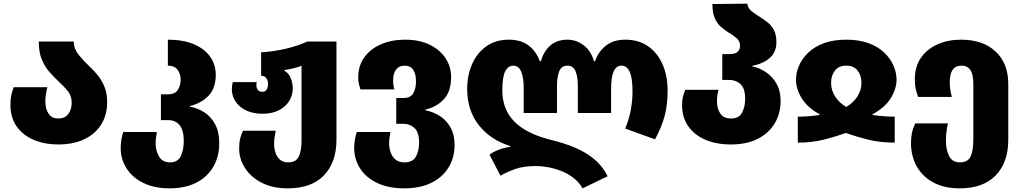

<svg xmlns="http://www.w3.org/2000/svg" viewBox="-20 -780 5589 1050"><path d="M299 10Q223 10 163.5 -15.5Q104 -41 70.5 -89.5Q37 -138 37 -206Q37 -238 41.5 -258.5Q46 -279 55 -303H239Q228 -261 228 -226Q228 -185 245.5 -158.5Q263 -132 299 -132Q335 -132 353.5 -156.5Q372 -181 372 -218Q372 -256 351.5 -281Q331 -306 304 -331Q279 -355 253 -383.5Q227 -412 209.5 -452.5Q192 -493 192 -553H383Q384 -513 410 -480.5Q436 -448 470 -416Q494 -394 516 -366.5Q538 -339 552 -304Q566 -269 566 -221Q566 -152 534 -100Q502 -48 442 -19Q382 10 299 10Z M908 250Q823 250 763 220Q703 190 671.5 140Q640 90 640 30Q640 4 644 -17.5Q648 -39 654 -58H838Q835 -42 833 -26Q831 -10 831 5Q831 43 849.5 75.5Q868 108 909 108Q952 108 968.5 74.5Q985 41 985 -10Q985 -67 962.5 -95Q940 -123 901 -123H860V-264H896Q938 -264 953 -289Q968 -314 968 -345Q968 -376 951 -398.5Q934 -421 898 -421V-563Q982 -563 1040.5 -538Q1099 -513 1129.5 -469.5Q1160 -426 1160 -371Q1160 -299 1121.5 -257.5Q1083 -216 1018 -200V-197Q1062 -189 1098.5 -165Q1135 -141 1157 -99.5Q1179 -58 1179 3Q1179 76 1146.5 132Q1114 188 1053.5 219Q993 250 908 250Z M1554 250Q1470 250 1410.5 219Q1351 188 1319.5 138.5Q1288 89 1288 33Q1288 -2 1293.5 -23Q1299 -44 1309 -65H1488Q1483 -41 1481 -27Q1479 -13 1479 9Q1479 32 1486.5 55Q1494 78 1511 93Q1528 108 1555 108Q1599 108 1614 76Q1629 44 1629 -12V-420Q1591 -405 1535 -397V-393Q1558 -381 1569.5 -354Q1581 -327 1581 -296Q1581 -259 1561.5 -227.5Q1542 -196 1505 -177Q1468 -158 1416 -158Q1341 -158 1294.5 -196Q1248 -234 1248 -294Q1248 -305 1249.5 -314Q1251 -323 1253 -331H1384Q1383 -327 1382.5 -323Q1382 -319 1382 -315Q1382 -299 1390 -288.5Q1398 -278 1414 -278Q1431 -278 1438.5 -290.5Q1446 -303 1446 -321Q1446 -337 1437.5 -351Q1429 -365 1408 -366V-494Q1477 -498 1543 -513.5Q1609 -529 1661 -553H1820V-16Q1820 108 1751.5 179Q1683 250 1554 250Z M2191 250Q2103 250 2041.5 220Q1980 190 1948.5 140Q1917 90 1917 30Q1917 4 1921 -17.5Q1925 -39 1931 -58H2115Q2112 -42 2110 -26Q2108 -10 2108 5Q2108 30 2116.5 54Q2125 78 2143.5 93Q2162 108 2192 108Q2238 108 2255 75.5Q2272 43 2272 0Q2272 -56 2247 -79.5Q2222 -103 2185 -103H2147V-244H2185Q2226 -244 2240.5 -270.5Q2255 -297 2255 -335Q2255 -376 2239.5 -398.5Q2224 -421 2193 -421Q2162 -421 2146 -399.5Q2130 -378 2130 -342Q2130 -326 2131.5 -315.5Q2133 -305 2137 -291H1951Q1946 -307 1942.5 -321Q1939 -335 1939 -357Q1939 -421 1972.5 -467Q2006 -513 2064 -538Q2122 -563 2195 -563Q2274 -563 2330 -535.5Q2386 -508 2416.5 -461.5Q2447 -415 2447 -359Q2447 -281 2408.5 -238.5Q2370 -196 2305 -180V-177Q2349 -169 2385.5 -145.5Q2422 -122 2444 -82.5Q2466 -43 2466 13Q2466 81 2433.5 135Q2401 189 2339.5 219.5Q2278 250 2191 250Z M3166 250Q3145 214 3112.5 190Q3080 166 3043 152.5Q3006 139 2971 133.5Q2936 128 2910 128Q2842 128 2795.5 145Q2749 162 2717 181L2657 66Q2675 52 2706 39.5Q2737 27 2771 23V19Q2662 -15 2598.5 -95.5Q2535 -176 2535 -293Q2535 -369 2562 -430Q2589 -491 2640 -527Q2691 -563 2762 -563Q2829 -563 2871 -531Q2913 -499 2932 -445H2938Q2954 -501 2990.5 -532Q3027 -563 3083 -563Q3132 -563 3172.5 -532Q3213 -501 3228 -445H3234Q3253 -499 3294.5 -531Q3336 -563 3399 -563Q3473 -563 3524.5 -527Q3576 -491 3603.5 -428Q3631 -365 3631 -284Q3631 -208 3615 -147Q3599 -86 3562 -18L3399 -77Q3420 -127 3429.5 -178Q3439 -229 3439 -278Q3439 -357 3423 -389Q3407 -421 3379 -421Q3322 -421 3322 -296V-162H3140V-311Q3140 -360 3127.5 -390.5Q3115 -421 3083 -421Q3051 -421 3038.5 -390.5Q3026 -360 3026 -311V-162H2844V-296Q2844 -421 2787 -421Q2759 -421 2743 -390Q2727 -359 2727 -286Q2727 -181 2794 -114Q2861 -47 2997 -14Q3120 16 3194.5 64.5Q3269 113 3303 184Z M3977 10Q3898 10 3838 -15.5Q3778 -41 3744 -89.5Q3710 -138 3710 -206Q3710 -233 3715 -251.5Q3720 -270 3727 -289H3909Q3905 -273 3903 -257Q3901 -241 3901 -226Q3901 -185 3919.5 -158.5Q3938 -132 3978 -132Q4022 -132 4038.5 -164.5Q4055 -197 4055 -240Q4055 -296 4030 -319.5Q4005 -343 3967 -343H3930V-484H3967Q4001 -484 4014 -496.5Q4027 -509 4027 -530Q4027 -556 4007.5 -572Q3988 -588 3963 -603Q3943 -616 3922.5 -633.5Q3902 -651 3889 -680.5Q3876 -710 3876 -758L4067 -760Q4070 -735 4089.5 -719.5Q4109 -704 4136 -687Q4157 -674 4178 -657.5Q4199 -641 4212.5 -615Q4226 -589 4226 -549Q4226 -494 4189 -462.5Q4152 -431 4094 -420V-417Q4133 -409 4168.5 -385.5Q4204 -362 4226.5 -322.5Q4249 -283 4249 -227Q4249 -159 4216.5 -105Q4184 -51 4123.5 -20.5Q4063 10 3977 10Z M4343 0V-142Q4369 -142 4396.5 -144Q4424 -146 4462 -151V-155Q4394 -193 4363.5 -244Q4333 -295 4333 -344Q4333 -382 4349.5 -420.5Q4366 -459 4399.5 -491.5Q4433 -524 4485 -543.5Q4537 -563 4608 -563Q4679 -563 4731 -543.5Q4783 -524 4816.5 -491.5Q4850 -459 4866.5 -420.5Q4883 -382 4883 -344Q4883 -295 4852 -244Q4821 -193 4752 -155V-151Q4790 -146 4818 -144Q4846 -142 4873 -142V0Q4793 0 4727 -16.5Q4661 -33 4606 -53Q4551 -33 4486 -16.5Q4421 0 4343 0ZM4608 -195Q4647 -218 4669 -252.5Q4691 -287 4691 -326Q4691 -367 4670 -394Q4649 -421 4608 -421Q4567 -421 4546 -394Q4525 -367 4525 -326Q4525 -287 4547 -252.5Q4569 -218 4608 -195Z M5228 250Q5144 250 5084.5 218Q5025 186 4993.5 130Q4962 74 4962 3Q4962 -27 4967 -52Q4972 -77 4985 -105H5164Q5153 -55 5153 -11Q5153 39 5170.5 73.5Q5188 108 5229 108Q5273 108 5288 75.5Q5303 43 5303 -18V-323Q5303 -421 5239 -421Q5174 -421 5174 -332Q5174 -316 5176 -297.5Q5178 -279 5185 -250H5001Q4992 -274 4987.5 -294.5Q4983 -315 4983 -347Q4983 -416 5016.5 -464Q5050 -512 5107 -537.5Q5164 -563 5236 -563Q5356 -563 5425 -498Q5494 -433 5494 -320V-16Q5494 108 5425.5 179Q5357 250 5228 250Z"/></svg>

Font: Noto Sans Georgian Black
Style: Regular
Weight: 900
Designer: Monotype Design Team, Akaki Razmadze
Foundry: Google LLC
Version: Version 2.005; ttfautohint (v1.8.4.7-5d5b)